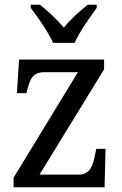

<svg xmlns="http://www.w3.org/2000/svg" viewBox="-20 -786 513 806"><path d="M203 -606H293C313 -651 358 -715 386 -753V-766H348C314 -739 275 -704 248 -670C220 -704 182 -739 148 -766H109V-753C138 -715 183 -651 203 -606ZM37 0H419L423 -161H384L379 -136C370 -88 356 -53 311 -53H146L417 -495V-536H60L51 -395H91L93 -403C106 -455 117 -483 167 -483H307L37 -40Z"/></svg>

Font: Noto Serif Ethiopic SemiCondensed
Style: Regular
Weight: 400
Width: 4
Designer: Monotype Design Team
Foundry: Monotype Imaging Inc.
Version: Version 2.102